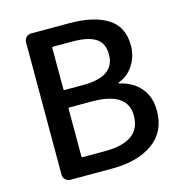

<svg xmlns="http://www.w3.org/2000/svg" viewBox="-108 -834 884 933"><g transform="rotate(-15 333.5 -368.0)"><path d="M131.8 0Q117.2 0 106.9 -10.3Q96.7 -20.5 96.7 -35.2V-701.2Q96.7 -715.8 106.9 -726.1Q117.2 -736.3 131.8 -736.3H325.2Q446.3 -736.3 515.6 -692.9Q585 -649.4 585 -554.7Q585 -502 557.1 -457.5Q529.3 -413.1 482.4 -396.5Q480.5 -395.5 480.5 -393.1Q480.5 -390.6 482.4 -390.6Q547.9 -376 586.4 -331.5Q625 -287.1 625 -215.8Q625 -110.4 547.9 -55.2Q470.7 0 342.8 0ZM212.9 -433.6Q212.9 -428.7 217.8 -428.7H311.5Q470.7 -428.7 470.7 -540Q470.7 -596.7 432.6 -621.6Q394.5 -646.5 315.4 -646.5H217.8Q212.9 -646.5 212.9 -641.6ZM212.9 -95.7Q212.9 -90.8 217.8 -90.8H330.1Q510.7 -90.8 510.7 -221.7Q510.7 -340.8 330.1 -340.8H217.8Q212.9 -340.8 212.9 -336.9Z"/></g></svg>

Font: Gen Jyuu GothicL Medium
Style: Regular
Weight: 500
Designer: [Source Han Sans]
Ryoko NISHIZUKA  (kana & ideographs); Paul D. Hunt (Latin, Greek & Cyrillic); Wenlong ZHANG  (bopomofo
Version: Version 1.002.20150607